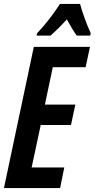

<svg xmlns="http://www.w3.org/2000/svg" viewBox="-22 -951 479 971"><path d="M233 -771Q271 -803 316 -853Q345 -800 366 -771H434L437 -783Q423 -812 406.5 -857.5Q390 -903 383 -931H281Q233 -855 165 -782L163 -771ZM282 0 303 -104H138L184 -319H337L359 -422H205L245 -611H411L433 -714H149L-2 0Z"/></svg>

Font: Noto Sans Display Condensed
Style: Bold Italic
Weight: 700
Width: 3
Designer: Monotype Design team
Foundry: Monotype Imaging Inc.
Version: 1.000